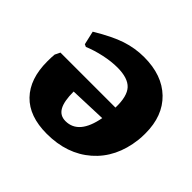

<svg xmlns="http://www.w3.org/2000/svg" viewBox="-132 -654 812 812"><g transform="rotate(45 273.5 -248.5)"><path d="M534 -285Q534 -258 532 -244Q518 -125 439.5 -56.5Q361 12 240 12Q135 12 80 -45Q25 -102 25 -206Q25 -235 27 -251H28L38 -272H367Q369 -341 342.5 -369.5Q316 -398 253 -398Q217 -398 175 -389Q133 -380 97 -365L86 -370L72 -431Q145 -475 196.5 -492Q248 -509 302 -509Q410 -509 472 -449Q534 -389 534 -285ZM359 -201 194 -195Q194 -137 209.5 -109.5Q225 -82 258 -82Q337 -82 359 -201Z"/></g></svg>

Font: Alegreya SC ExtraBold
Style: Italic
Weight: 800
Italic angle: -7°
Designer: Juan Pablo del Peral
Foundry: Huerta Tipografica
Version: Version 2.007; ttfautohint (v1.6)